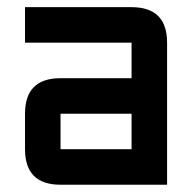

<svg xmlns="http://www.w3.org/2000/svg" viewBox="-20 -508 528 528"><path d="M439.5 0H146.5Q48.8 0 48.8 -97.7V-195.3Q48.8 -293 146.5 -293H341.8V-390.6H48.8V-488.3H341.8Q439.5 -488.3 439.5 -390.6ZM146.5 -97.7H341.8V-195.3H146.5Z"/></svg>

Font: BabelStone Runic Beorhtric
Style: Regular
Weight: 400
Designer: Andrew West
Foundry: BabelStone
Version: Version 7.004;November 9, 2023